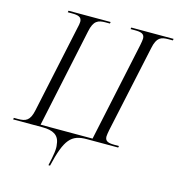

<svg xmlns="http://www.w3.org/2000/svg" viewBox="-148 -827 1064 1149"><g transform="rotate(15 383.5 -252.0)"><path d="M257 210H267C307 39 343 0 439 0H633L635 -10H608C570 -10 548 -16 548 -46C548 -55 551 -71 554 -87L670 -627C684 -695 710 -704 756 -704H783L785 -714H523L521 -704H548C586 -704 608 -698 608 -668C608 -659 605 -643 602 -627L471 -12H149L279 -625C293 -694 320 -704 367 -704H393L395 -714H134L132 -704H158C196 -704 219 -698 219 -668C219 -659 216 -643 212 -627L97 -87C83 -20 57 -10 10 -10H-16L-18 0H164C229 0 268 20 273 76C279 103 272 144 257 210Z"/></g></svg>

Font: Noto Serif Display Light
Style: Italic
Weight: 300
Italic angle: -12°
Designer: Monotype Design Team
Foundry: Monotype Imaging Inc.
Version: Version 2.009